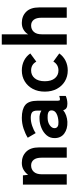

<svg xmlns="http://www.w3.org/2000/svg" viewBox="652 -1404 764 2107"><g transform="rotate(-90 1033.5 -351.0)"><path d="M61 0V-481H162L168 -424Q188 -452 221 -472.5Q254 -493 299 -493Q374 -493 421.5 -445Q469 -397 469 -304V0H356V-277Q356 -334 333 -362.5Q310 -391 271 -391Q228 -391 201 -361.5Q174 -332 174 -274V0Z M750 7Q672 10 621.5 -27Q571 -64 571 -134Q571 -185 602 -221Q633 -257 682 -277.5Q731 -298 783 -299Q809 -301 832 -295Q855 -289 873 -278V-320Q873 -367 853 -381Q833 -395 794 -395Q752 -395 705.5 -379.5Q659 -364 626 -341L575 -428Q616 -454 674 -473.5Q732 -493 794 -493Q887 -493 934 -455.5Q981 -418 981 -320V-99Q981 -78 990.5 -75Q1000 -72 1034 -82V-11Q1019 -4 996.5 1.5Q974 7 948 7Q917 7 900.5 -3.5Q884 -14 877 -39Q852 -18 819 -6.5Q786 5 750 7ZM748 -91Q804 -93 840.5 -113Q877 -133 875 -170Q874 -194 850.5 -203Q827 -212 792 -210Q743 -209 711 -185.5Q679 -162 680 -133Q682 -88 748 -91Z M1313 11Q1247 11 1194.5 -20.5Q1142 -52 1111.5 -108.5Q1081 -165 1081 -241Q1081 -317 1111.5 -373.5Q1142 -430 1194.5 -461.5Q1247 -493 1313 -493Q1372 -493 1420.5 -469Q1469 -445 1500 -400L1410 -334Q1379 -391 1313 -391Q1261 -391 1228 -352Q1195 -313 1195 -241Q1195 -169 1228 -130Q1261 -91 1313 -91Q1378 -91 1411 -147L1500 -82Q1469 -38 1420.5 -13.5Q1372 11 1313 11Z M1597 0V-713H1710V-424Q1726 -452 1758 -472.5Q1790 -493 1835 -493Q1910 -493 1957.5 -445Q2005 -397 2005 -304V0H1892V-277Q1892 -334 1869 -362.5Q1846 -391 1807 -391Q1764 -391 1737 -361.5Q1710 -332 1710 -274V0Z"/></g></svg>

Font: Zen Kaku Gothic New
Style: Bold
Weight: 700
Designer: Yoshimichi Ohira
Foundry: Positype
Version: Version 1.002